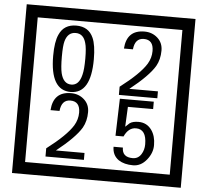

<svg xmlns="http://www.w3.org/2000/svg" viewBox="-65 -1030 1285 1190"><g transform="rotate(5 577.5 -435.0)"><path d="M1103 90H53V-960H1103ZM1028 15V-885H128V15ZM497 -656Q497 -442 371 -442Q244 -442 244 -656Q244 -744 265 -789Q294 -855 371 -855Q448 -855 477 -789Q497 -745 497 -656ZM444 -656Q444 -723 435 -752Q420 -809 371 -809Q322 -809 306 -752Q298 -723 298 -656Q298 -587 306 -553Q322 -488 371 -488Q419 -488 435 -554Q444 -587 444 -656ZM910 -450H671V-501Q792 -593 832 -658Q855 -696 855 -739Q855 -809 795 -809Q740 -809 733 -739H677Q685 -855 795 -855Q843 -855 876.5 -825Q910 -795 910 -747Q910 -691 886 -649Q848 -585 732 -493H910ZM490 -30H251V-81Q372 -173 412 -238Q435 -276 435 -319Q435 -389 375 -389Q320 -389 313 -319H257Q265 -435 375 -435Q423 -435 456.5 -405Q490 -375 490 -327Q490 -271 466 -229Q428 -165 312 -73H490ZM915 -160Q916 -111 880.5 -67Q845 -23 796 -23Q741 -23 706 -46Q666 -74 666 -127H724Q724 -67 790 -67Q824 -67 843 -97Q860 -124 860 -159Q860 -253 795 -253Q748 -253 722 -196H672L679 -427H890V-381H733L727 -257Q740 -269 753 -281Q772 -294 807 -294Q859 -294 889 -252Q915 -215 915 -160Z"/></g></svg>

Font: Unicode BMP Fallback SIL
Style: Regular
Weight: 400
Foundry: NRSI, SIL International
Version: Version 5.1 Based on Unicode 5.1